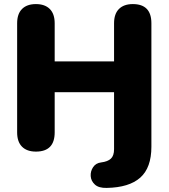

<svg xmlns="http://www.w3.org/2000/svg" viewBox="-20 -734 826 941"><path d="M503 187Q464 188 445 170.5Q426 153 424.5 129Q423 105 436.5 85Q450 65 476 62Q508 58 523.5 43.5Q539 29 539 -3V-282H248V-85Q248 9 156 9Q112 9 88 -15Q64 -39 64 -85V-620Q64 -666 88 -690Q112 -714 156 -714Q200 -714 224 -690Q248 -666 248 -620V-433H539V-620Q539 -666 563 -690Q587 -714 631 -714Q722 -714 722 -620V-15Q722 88 667.5 136.5Q613 185 503 187Z"/></svg>

Font: Chiron GoRound TC H
Style: Regular
Weight: 900
Designer: Ryoko NISHIZUKA 西塚涼子 (kana, bopomofo & ideographs); Paul D. Hunt (Latin, Greek & Cyrillic); Sandoll Communications 산돌커뮤니
Foundry: Adobe
Version: Version 1.000;hotconv 1.1.1;makeotfexe 2.6.0